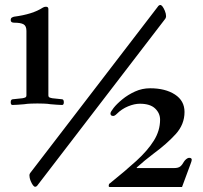

<svg xmlns="http://www.w3.org/2000/svg" viewBox="-20 -731 813 770"><path d="M98 -28Q98 -33 101 -37L612 -703Q617 -711 623 -711Q631 -711 641 -688Q646 -676 646 -666Q646 -661 643 -656L132 10Q127 18 121 18Q113 18 103 -5Q100 -13 99 -18.5Q98 -24 98 -28ZM416 15Q416 6 421 4Q482 -45 527 -86Q572 -127 597 -167Q622 -207 622 -251Q622 -277 602 -296Q582 -315 541 -315Q519 -315 493.5 -304.5Q468 -294 448 -274Q440 -266 434 -266Q423 -266 423 -276Q423 -282 435.5 -298Q448 -314 470.5 -332.5Q493 -351 521.5 -364Q550 -377 582 -377Q643 -377 681.5 -352Q720 -327 720 -282Q720 -232 684.5 -193Q649 -154 596 -115Q559 -87 528 -59L529 -57H678Q695 -57 703 -63.5Q711 -70 718 -83Q721 -88 727 -93Q733 -98 739 -98Q749 -98 749 -90Q749 -88 747.5 -83Q746 -78 744 -73L710 19H421Q416 19 416 15ZM23 -321Q23 -333 32 -333L70 -337Q76 -338 81 -340Q86 -342 86 -349V-607Q86 -627 74.5 -633.5Q63 -640 37 -640Q23 -640 23 -650Q23 -658 27.5 -660.5Q32 -663 36 -664Q74 -669 102.5 -678Q131 -687 151 -700Q157 -704 164 -704Q174 -704 174 -695V-349Q174 -342 179 -340Q184 -338 190 -337L228 -333Q236 -333 236 -321Q236 -310 229 -310Q223 -310 208.5 -311Q194 -312 183 -313Q171 -315 155.5 -315.5Q140 -316 130 -316Q120 -316 104.5 -315.5Q89 -315 77 -313Q67 -312 51.5 -311Q36 -310 30 -310Q23 -310 23 -321Z"/></svg>

Font: Monomakh
Style: Regular
Weight: 400
Version: Version 1.200; ttfautohint (v1.8.4.7-5d5b)